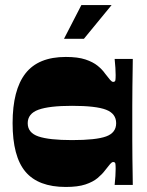

<svg xmlns="http://www.w3.org/2000/svg" viewBox="-20 -734 583 762"><path d="M241 8Q132 8 81 -52.5Q30 -113 30 -245Q30 -377 81 -442.5Q132 -508 241 -508Q289 -508 319 -498Q349 -488 367.5 -473Q386 -458 397 -442Q410 -425 417 -417Q424 -409 429 -409Q437 -409 438 -416Q439 -423 439 -436Q439 -447 438 -464.5Q437 -482 435 -500H507Q507 -489 506.5 -459Q506 -429 505.5 -390Q505 -351 505 -312.5Q505 -274 505 -245Q505 -217 505 -179.5Q505 -142 505.5 -105Q506 -68 506.5 -39.5Q507 -11 507 0H435Q437 -18 438 -35.5Q439 -53 439 -64Q439 -77 438 -84Q437 -91 429 -91Q424 -91 417 -83Q410 -75 397 -58Q386 -43 367.5 -27.5Q349 -12 319 -2Q289 8 241 8ZM266 -178Q361 -178 401 -192.5Q441 -207 441 -245Q441 -283 401 -298.5Q361 -314 266 -314Q175 -314 132.5 -298.5Q90 -283 90 -245Q90 -207 132.5 -192.5Q175 -178 266 -178ZM234 -580 303 -714H423L313 -580Z"/></svg>

Font: Ojuju ExtraLight ExtraBold
Style: Regular
Weight: 800
Version: Version 1.000